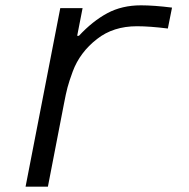

<svg xmlns="http://www.w3.org/2000/svg" viewBox="-20 -697 707 717"><path d="M491.5 -599Q403 -599 342.4 -551.4Q310.5 -526.7 287.8 -496.4Q265 -466.1 251.6 -430Q238.3 -393.9 232.1 -370.4Q225.9 -347 218.8 -309.2L158.9 0H75.5L205.1 -666.7H288.4L268.2 -563.2H274.7Q326.2 -618.5 380.9 -647.8Q435.5 -677.1 506.5 -677.1Q554.7 -677.1 622.4 -668.6L606.8 -590.5Q539.1 -599 491.5 -599Z"/></svg>

Font: Monoid
Style: Italic
Weight: 400
Width: 4
Italic angle: -11°
Monospace: yes
Version: Version 0.61